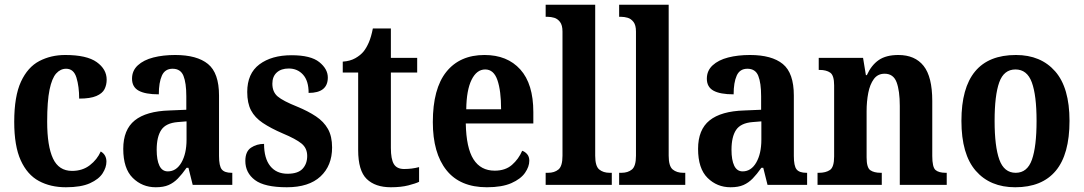

<svg xmlns="http://www.w3.org/2000/svg" viewBox="-20 -780 4573 810"><path d="M258 10Q193 10 144 -16.5Q95 -43 67.5 -103.5Q40 -164 40 -266Q40 -374 68.5 -435.5Q97 -497 146 -522.5Q195 -548 255 -548Q346 -548 388 -518Q430 -488 430 -444Q430 -422 421 -404Q412 -386 386.5 -375Q361 -364 314 -364Q314 -415 302.5 -452.5Q291 -490 259 -490Q235 -490 217 -470Q199 -450 189 -401.5Q179 -353 179 -267Q179 -164 203.5 -111.5Q228 -59 284 -59Q328 -59 359 -83Q390 -107 405 -141Q429 -127 429 -98Q429 -74 413 -49Q397 -24 359.5 -7Q322 10 258 10Z M637 10Q580 10 540 -29.5Q500 -69 500 -152Q500 -233 548.5 -272Q597 -311 695 -314L766 -317V-374Q766 -430 754 -460Q742 -490 708 -490Q676 -490 663 -461Q650 -432 650 -382Q593 -382 565 -397.5Q537 -413 537 -448Q537 -482 561.5 -504.5Q586 -527 627 -537.5Q668 -548 719 -548Q811 -548 857.5 -510Q904 -472 904 -377V-122Q904 -80 915.5 -65.5Q927 -51 957 -51H960V0H793L775 -72H767Q748 -45 730.5 -27Q713 -9 691.5 0.5Q670 10 637 10ZM688 -57Q724 -57 745.5 -94.5Q767 -132 767 -191V-268L730 -265Q680 -261 660.5 -232Q641 -203 641 -148Q641 -105 652.5 -81Q664 -57 688 -57Z M1190 10Q1096 10 1055.5 -20.5Q1015 -51 1015 -101Q1015 -141 1039 -157Q1063 -173 1094 -173Q1094 -112 1120 -79.5Q1146 -47 1193 -47Q1237 -47 1256.5 -68Q1276 -89 1276 -122Q1276 -155 1252 -174.5Q1228 -194 1173 -217Q1122 -239 1088.5 -261.5Q1055 -284 1039 -314.5Q1023 -345 1023 -392Q1023 -470 1074.5 -508.5Q1126 -547 1210 -547Q1291 -547 1327 -518Q1363 -489 1363 -453Q1363 -388 1282 -388Q1282 -439 1258.5 -465Q1235 -491 1198 -491Q1166 -491 1147.5 -474Q1129 -457 1129 -427Q1129 -392 1151.5 -373Q1174 -354 1234 -330Q1280 -311 1313 -289Q1346 -267 1363.5 -236Q1381 -205 1381 -158Q1381 -81 1332 -35.5Q1283 10 1190 10Z M1629 10Q1563 10 1527 -25Q1491 -60 1491 -147V-474H1426V-520Q1457 -522 1479 -534.5Q1501 -547 1514 -563Q1526 -578 1536 -601Q1546 -624 1553 -660H1629V-536H1740V-474H1629V-156Q1629 -109 1641.5 -88Q1654 -67 1685 -67Q1718 -67 1748 -75V-13Q1734 -6 1703 2Q1672 10 1629 10Z M2034 10Q1921 10 1863.5 -62Q1806 -134 1806 -265Q1806 -406 1863 -477Q1920 -548 2024 -548Q2120 -548 2175 -487Q2230 -426 2230 -307V-259H1945Q1947 -156 1977.5 -108Q2008 -60 2067 -60Q2112 -60 2140 -84.5Q2168 -109 2183 -144Q2195 -140 2204 -129.5Q2213 -119 2213 -102Q2213 -77 2195 -51Q2177 -25 2137.5 -7.5Q2098 10 2034 10ZM2094 -319Q2094 -397 2078.5 -442Q2063 -487 2027 -487Q1991 -487 1969.5 -443.5Q1948 -400 1947 -319Z M2282 0V-51H2292Q2319 -51 2336 -65Q2353 -79 2353 -123V-647Q2353 -674 2342.5 -687.5Q2332 -701 2318 -705Q2304 -709 2292 -709H2282V-760H2491V-123Q2491 -79 2508 -65Q2525 -51 2552 -51H2561V0Z M2592 0V-51H2602Q2629 -51 2646 -65Q2663 -79 2663 -123V-647Q2663 -674 2652.5 -687.5Q2642 -701 2628 -705Q2614 -709 2602 -709H2592V-760H2801V-123Q2801 -79 2818 -65Q2835 -51 2862 -51H2871V0Z M3062 10Q3005 10 2965 -29.5Q2925 -69 2925 -152Q2925 -233 2973.5 -272Q3022 -311 3120 -314L3191 -317V-374Q3191 -430 3179 -460Q3167 -490 3133 -490Q3101 -490 3088 -461Q3075 -432 3075 -382Q3018 -382 2990 -397.5Q2962 -413 2962 -448Q2962 -482 2986.5 -504.5Q3011 -527 3052 -537.5Q3093 -548 3144 -548Q3236 -548 3282.5 -510Q3329 -472 3329 -377V-122Q3329 -80 3340.5 -65.5Q3352 -51 3382 -51H3385V0H3218L3200 -72H3192Q3173 -45 3155.5 -27Q3138 -9 3116.5 0.5Q3095 10 3062 10ZM3113 -57Q3149 -57 3170.5 -94.5Q3192 -132 3192 -191V-268L3155 -265Q3105 -261 3085.5 -232Q3066 -203 3066 -148Q3066 -105 3077.5 -81Q3089 -57 3113 -57Z M3429 0V-51H3435Q3464 -51 3481.5 -63Q3499 -75 3499 -120V-420Q3499 -462 3482.5 -473.5Q3466 -485 3438 -485H3434V-536H3621L3633 -463H3637Q3656 -505 3687 -526.5Q3718 -548 3770 -548Q3840 -548 3876.5 -502Q3913 -456 3913 -354V-122Q3913 -75 3926.5 -63Q3940 -51 3970 -51H3974V0H3776V-333Q3776 -397 3762.5 -433Q3749 -469 3712 -469Q3683 -469 3666.5 -446.5Q3650 -424 3643 -388Q3636 -352 3636 -311V-116Q3636 -73 3651.5 -62Q3667 -51 3696 -51H3700V0Z M4263 10Q4157 10 4096.5 -59.5Q4036 -129 4036 -270Q4036 -548 4266 -548Q4371 -548 4431.5 -479Q4492 -410 4492 -270Q4492 -129 4434 -59.5Q4376 10 4263 10ZM4265 -51Q4314 -51 4333.5 -106.5Q4353 -162 4353 -270Q4353 -378 4333 -432.5Q4313 -487 4264 -487Q4215 -487 4195.5 -432.5Q4176 -378 4176 -270Q4176 -162 4196 -106.5Q4216 -51 4265 -51Z"/></svg>

Font: Noto Serif Khmer Condensed
Style: Bold
Weight: 700
Width: 3
Designer: Danh Hong and the Monotype Design Team
Foundry: Monotype Imaging Inc.
Version: Version 2.004; ttfautohint (v1.8.4.7-5d5b)